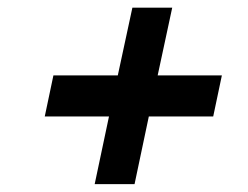

<svg xmlns="http://www.w3.org/2000/svg" viewBox="-20 -604 640 495"><path d="M224.1 -129.3 261 -303.8H95.4L117.7 -409.6H283.7L321.3 -584.2H424L386.5 -409.6H552L529.7 -303.8H363.7L326.9 -129.3Z"/></svg>

Font: Red Hat Display
Style: Italic
Weight: 300
Italic angle: -12°
Designer: Pentagram, MCKL
Foundry: Pentagram, MCKL
Version: Version 1.023